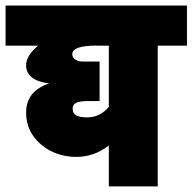

<svg xmlns="http://www.w3.org/2000/svg" viewBox="-63 -665 692 690"><path d="M-43 -645H608.9V-501H503.9V4.9H328.1V-142.1Q274.9 -101.1 211.9 -101.1Q136.7 -101.1 83.7 -146.5Q30.8 -191.9 30.8 -259.8Q30.8 -337.9 113.8 -365.2Q74.2 -369.6 52.5 -386.2Q30.8 -402.8 30.8 -430.2Q30.8 -465.3 74.2 -501H-43ZM250 -243.2Q296.4 -243.2 328.1 -280.8V-501H282.2Q196.8 -501 196.8 -470.2Q196.8 -458.5 207.3 -451.2Q217.8 -443.8 235.8 -443.8H294.9V-301.8H253.9Q222.2 -301.8 209.7 -294.9Q197.3 -288.1 198.2 -272.9Q198.2 -243.2 250 -243.2Z"/></svg>

Font: LT Superior Black
Style: Regular
Weight: 900
Designer: Daniel Lyons
Foundry: LyonsType
Version: Version 2.005